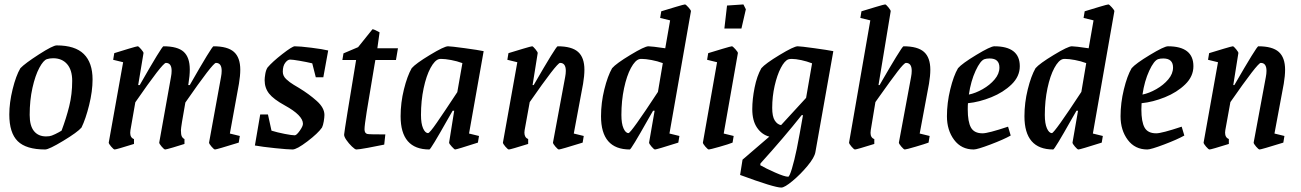

<svg xmlns="http://www.w3.org/2000/svg" viewBox="-20 -666 5876 867"><path d="M22 -149Q22 -202 37 -263Q52 -324 72 -358Q93 -380 156 -420.5Q219 -461 236 -461Q319 -461 358.5 -422Q398 -383 398 -307Q398 -254 382.5 -191.5Q367 -129 348 -90Q330 -69 265.5 -30Q201 9 184 9Q98 9 60 -28.5Q22 -66 22 -149ZM203 -51Q212 -52 229.5 -60.5Q247 -69 258 -76Q279 -132 292.5 -186Q306 -240 306 -301Q306 -350 283 -376.5Q260 -403 220 -403Q205 -403 192 -399Q176 -394 157.5 -359.5Q139 -325 126.5 -269Q114 -213 114 -147Q114 -98 133.5 -74Q153 -50 188 -50Q198 -50 203 -51Z M1018 -63 1063 -52 1058 -22Q958 9 951 9Q946 9 935 -4Q924 -17 924 -22L978 -318Q981 -333 981 -346Q981 -382 955 -382Q941 -382 817 -203Q797 -92 797 -78Q797 -58 801 -50Q805 -42 813 -38V-16Q792 -9 761 0Q730 9 726 9Q721 9 710 -4Q699 -17 699 -22L752 -318Q755 -333 755 -346Q755 -382 729 -382Q714 -382 591 -204L569 -78Q568 -73 568 -66Q568 -44 585 -38V-16Q505 9 498 9Q493 9 482 -4Q471 -17 471 -22L536 -385L491 -396L496 -426Q524 -435 561 -446Q598 -457 602 -457Q606 -457 617.5 -443.5Q629 -430 628 -426L604 -282H611Q711 -457 718 -457Q782 -457 809.5 -432Q837 -407 837 -352Q837 -324 831 -288L830 -282H837Q937 -457 944 -457Q1008 -457 1036.5 -431.5Q1065 -406 1065 -351Q1065 -324 1059 -288Z M1445 -147Q1445 -136 1442 -118Q1439 -100 1434 -90Q1416 -64 1368 -27.5Q1320 9 1301 9Q1280 9 1222 3Q1164 -3 1131 -9L1155 -149H1190L1206 -76Q1232 -68 1265 -61.5Q1298 -55 1311 -55Q1319 -55 1333.5 -75.5Q1348 -96 1348 -107Q1348 -145 1266 -190Q1215 -218 1195 -243.5Q1175 -269 1175 -304Q1175 -315 1178 -332.5Q1181 -350 1188 -361Q1210 -387 1255 -422Q1300 -457 1311 -457Q1334 -457 1386 -450.5Q1438 -444 1462 -438L1440 -317H1406L1390 -380Q1365 -386 1333 -391.5Q1301 -397 1290 -397Q1279 -397 1268 -382.5Q1257 -368 1257 -342Q1257 -323 1272.5 -308.5Q1288 -294 1306.5 -283Q1325 -272 1330 -269Q1376 -241 1410.5 -210Q1445 -179 1445 -147Z M1534 -59Q1537 -88 1588 -395H1526L1531 -425L1597 -453L1662 -534Q1669 -534 1694 -520L1684 -448H1777L1768 -395H1675Q1673 -382 1671 -372Q1669 -362 1668 -354Q1646 -225 1636 -162Q1626 -99 1626 -82Q1626 -64 1639 -61Q1647 -59 1720 -59L1715 -13Q1682 -6 1641 1.5Q1600 9 1589 9Q1583 9 1569 -4.5Q1555 -18 1544 -34Q1533 -50 1534 -59Z M2098 -63 2143 -52 2138 -22Q2042 9 2035 9Q2032 9 2020 -4Q2008 -17 2008 -22L2031 -166H2024L2001 -126Q1925 9 1919 9Q1789 9 1789 -141Q1789 -202 1804 -262.5Q1819 -323 1839 -358Q1857 -379 1921.5 -418Q1986 -457 2003 -457Q2016 -457 2078.5 -448.5Q2141 -440 2164 -435ZM2045 -250 2068 -381Q2044 -390 2017 -395Q1990 -400 1973 -400Q1965 -400 1962 -399Q1943 -394 1924 -359Q1905 -324 1893 -267.5Q1881 -211 1881 -147Q1881 -108 1890.5 -86.5Q1900 -65 1913 -65Q1920 -65 1952.5 -112Q1985 -159 2045 -250Z M2571 -63 2616 -52 2611 -22Q2511 9 2504 9Q2499 9 2488 -4Q2477 -17 2477 -22L2532 -318Q2535 -333 2535 -346Q2535 -382 2509 -382Q2495 -382 2372 -205L2349 -78Q2348 -74 2348 -67Q2348 -45 2365 -38V-16Q2285 9 2278 9Q2273 9 2262 -4Q2251 -17 2251 -22L2316 -385L2271 -396L2276 -426Q2305 -435 2342 -446Q2379 -457 2383 -457Q2387 -457 2398 -443.5Q2409 -430 2408 -426L2385 -282H2390Q2491 -457 2498 -457Q2562 -457 2590.5 -431.5Q2619 -406 2619 -351Q2619 -324 2613 -288Z M3100 -615 3003 -63 3048 -52 3043 -22Q2945 9 2938 9Q2933 9 2922 -4Q2911 -17 2911 -22L2936 -166H2929L2906 -126Q2830 9 2824 9Q2694 9 2694 -141Q2694 -202 2709 -262.5Q2724 -323 2744 -358Q2762 -379 2826.5 -418Q2891 -457 2908 -457Q2923 -457 2984 -448L3006 -574L2961 -585L2966 -615Q2995 -624 3032 -635Q3069 -646 3073 -646Q3077 -646 3089 -632.5Q3101 -619 3100 -615ZM2951 -251 2973 -381Q2949 -390 2922 -395Q2895 -400 2878 -400Q2870 -400 2867 -399Q2848 -394 2829 -359Q2810 -324 2798 -267.5Q2786 -211 2786 -147Q2786 -108 2795.5 -86.5Q2805 -65 2818 -65Q2829 -65 2951 -251Z M3154 -22 3218 -385 3173 -396 3178 -426Q3207 -435 3244 -446Q3281 -457 3285 -457Q3289 -457 3301 -443.5Q3313 -430 3312 -426L3248 -63L3293 -52L3288 -22Q3271 -15 3228.5 -3Q3186 9 3181 9Q3176 9 3165 -4Q3154 -17 3154 -22ZM3263 -641 3337 -646 3348 -624 3328 -537H3251Z M3743 -435 3662 21Q3658 45 3626.5 83Q3595 121 3559 151Q3523 181 3508 181Q3476 181 3322 124L3333 55L3454 -49Q3420 -58 3398.5 -89.5Q3377 -121 3377 -173Q3377 -218 3387.5 -270.5Q3398 -323 3418 -358Q3436 -379 3500.5 -418Q3565 -457 3582 -457Q3595 -457 3656.5 -448.5Q3718 -440 3743 -435ZM3467 -179Q3467 -140 3478.5 -122Q3490 -104 3507 -101L3620 -224L3647 -380Q3624 -389 3598.5 -394.5Q3573 -400 3555 -400Q3546 -400 3540 -398Q3523 -392 3506 -359.5Q3489 -327 3478 -278.5Q3467 -230 3467 -179ZM3606 -146H3600Q3520 -45 3414 72L3413 80Q3437 94 3480 113Q3523 132 3539 132Q3545 132 3556 95.5Q3567 59 3578 6Q3590 -54 3606 -146Z M4133 -63 4178 -52 4173 -22Q4157 -16 4114.5 -3.5Q4072 9 4066 9Q4061 9 4050 -4Q4039 -17 4039 -22L4094 -318Q4097 -333 4097 -346Q4097 -382 4071 -382Q4063 -382 4033 -343Q4003 -304 3950 -229L3933 -205L3912 -78Q3911 -73 3911 -66Q3911 -44 3928 -38V-16Q3848 9 3841 9Q3836 9 3825 -4Q3814 -17 3814 -22L3910 -574L3865 -585L3870 -615Q3899 -624 3936 -635Q3973 -646 3977 -646Q3981 -646 3992 -632.5Q4003 -619 4002 -615L3947 -282H3952L3967 -308Q3997 -360 4026.5 -408.5Q4056 -457 4060 -457Q4124 -457 4152.5 -431.5Q4181 -406 4181 -351Q4181 -324 4175 -288Z M4351 -200Q4350 -191 4350 -172Q4350 -116 4364.5 -90Q4379 -64 4417 -64Q4442 -64 4532 -94L4544 -54Q4512 -36 4452.5 -13.5Q4393 9 4377 9Q4321 9 4288.5 -34.5Q4256 -78 4256 -141Q4256 -201 4271 -262.5Q4286 -324 4306 -358Q4324 -379 4388.5 -418Q4453 -457 4470 -457Q4585 -457 4585 -367Q4585 -321 4548 -285Q4511 -249 4456.5 -227Q4402 -205 4351 -200ZM4355 -239Q4385 -245 4417.5 -263.5Q4450 -282 4471.5 -307.5Q4493 -333 4493 -361Q4493 -402 4449 -402Q4435 -402 4426 -399Q4407 -393 4385.5 -346.5Q4364 -300 4355 -239Z M5012 -615 4915 -63 4960 -52 4955 -22Q4857 9 4850 9Q4845 9 4834 -4Q4823 -17 4823 -22L4848 -166H4841L4818 -126Q4742 9 4736 9Q4606 9 4606 -141Q4606 -202 4621 -262.5Q4636 -323 4656 -358Q4674 -379 4738.5 -418Q4803 -457 4820 -457Q4835 -457 4896 -448L4918 -574L4873 -585L4878 -615Q4907 -624 4944 -635Q4981 -646 4985 -646Q4989 -646 5001 -632.5Q5013 -619 5012 -615ZM4863 -251 4885 -381Q4861 -390 4834 -395Q4807 -400 4790 -400Q4782 -400 4779 -399Q4760 -394 4741 -359Q4722 -324 4710 -267.5Q4698 -211 4698 -147Q4698 -108 4707.5 -86.5Q4717 -65 4730 -65Q4741 -65 4863 -251Z M5135 -200Q5134 -191 5134 -172Q5134 -116 5148.5 -90Q5163 -64 5201 -64Q5226 -64 5316 -94L5328 -54Q5296 -36 5236.5 -13.5Q5177 9 5161 9Q5105 9 5072.5 -34.5Q5040 -78 5040 -141Q5040 -201 5055 -262.5Q5070 -324 5090 -358Q5108 -379 5172.5 -418Q5237 -457 5254 -457Q5369 -457 5369 -367Q5369 -321 5332 -285Q5295 -249 5240.5 -227Q5186 -205 5135 -200ZM5139 -239Q5169 -245 5201.5 -263.5Q5234 -282 5255.5 -307.5Q5277 -333 5277 -361Q5277 -402 5233 -402Q5219 -402 5210 -399Q5191 -393 5169.5 -346.5Q5148 -300 5139 -239Z M5735 -63 5780 -52 5775 -22Q5675 9 5668 9Q5663 9 5652 -4Q5641 -17 5641 -22L5696 -318Q5699 -333 5699 -346Q5699 -382 5673 -382Q5659 -382 5536 -205L5513 -78Q5512 -74 5512 -67Q5512 -45 5529 -38V-16Q5449 9 5442 9Q5437 9 5426 -4Q5415 -17 5415 -22L5480 -385L5435 -396L5440 -426Q5469 -435 5506 -446Q5543 -457 5547 -457Q5551 -457 5562 -443.5Q5573 -430 5572 -426L5549 -282H5554Q5655 -457 5662 -457Q5726 -457 5754.5 -431.5Q5783 -406 5783 -351Q5783 -324 5777 -288Z"/></svg>

Font: Grenze
Style: Italic
Weight: 400
Italic angle: -10°
Designer: Renata Polastri
Foundry: Omnibus-Type
Version: Version 1.002; ttfautohint (v1.8)